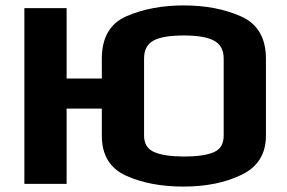

<svg xmlns="http://www.w3.org/2000/svg" viewBox="-20 -679 1058 709"><path d="M356 -178V-278H226V0H70V-649H226V-389H356V-462Q356 -580 448 -619.5Q540 -659 658 -659Q780 -659 871 -618Q962 -577 962 -462V-178Q962 -77 872 -33.5Q782 10 658 10Q534 10 445 -30.5Q356 -71 356 -178ZM806 -178V-463Q806 -509 771 -528.5Q736 -548 659 -548Q581 -548 546.5 -529Q512 -510 512 -463V-178Q512 -133 550.5 -117Q589 -101 660 -101Q731 -101 768.5 -116.5Q806 -132 806 -178Z"/></svg>

Font: Play
Style: Bold
Weight: 700
Designer: Jonas Hecksher (Cyrillic expansion: Cyreal)
Foundry: Jonas Hecksher, Playtype, e-types AS
Version: Version 2.101; ttfautohint (v1.5.65-e2d9)